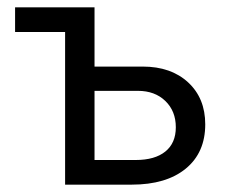

<svg xmlns="http://www.w3.org/2000/svg" viewBox="-20 -502 614 522"><path d="M157 0V-415H21V-482H237V-321H368Q445 -321 491.5 -278Q538 -235 538 -164Q538 -87 485 -43.5Q432 0 338 0ZM237 -67H349Q401 -67 429.5 -90Q458 -113 458 -156Q458 -200 429.5 -227.5Q401 -255 355 -255H237Z"/></svg>

Font: Cantarell
Style: Regular
Weight: 400
Designer: Dave Crossland, Nikolaus Waxweiler, Florian Fecher, Jacques Le Bailly, Eben Sorkin, Alexei Vanyashin, Alexios Zavras, Em
Version: Version 0.303